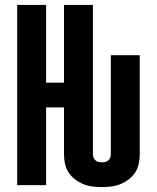

<svg xmlns="http://www.w3.org/2000/svg" viewBox="-20 -755 640 783"><path d="M396 8Q376 8 356.5 5.5Q337 3 319 -4.5Q301 -12 285.5 -24Q270 -36 259.5 -52Q249 -68 245 -87.5Q241 -107 241 -126V-317H168V0H50V-735H168V-418H241V-735H359V-126Q359 -119 361.5 -112.5Q364 -106 369.5 -101Q375 -96 382 -94.5Q389 -93 396 -93Q403 -93 409.5 -94.5Q416 -96 421.5 -101Q427 -106 429.5 -112.5Q432 -119 432 -126V-530H550V-126Q550 -107 546 -87.5Q542 -68 531.5 -52Q521 -36 505.5 -24Q490 -12 472 -4.5Q454 3 434.5 5.5Q415 8 396 8Z"/></svg>

Font: Iosevka Curly Extended
Style: Bold
Weight: 700
Width: 7
Monospace: yes
Designer: Belleve Invis
Foundry: Belleve Invis
Version: Version 11.1.0; ttfautohint (v1.8.3)